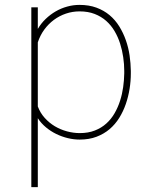

<svg xmlns="http://www.w3.org/2000/svg" viewBox="-20 -558 640 781"><path d="M512.2 -259.3Q512.2 -228.5 507.1 -196.5Q502 -164.6 491.7 -134.8Q481.4 -105 465.1 -78.6Q448.7 -52.2 425.8 -32.7Q402.8 -13.2 372.6 -1.7Q342.3 9.8 304.2 9.8Q280.3 9.8 255.9 3.9Q231.4 -2 209 -12.9Q186.5 -23.9 167 -40Q147.5 -56.2 133.8 -77.1V203.1H107.4V-528.3H133.8V-440.4Q147 -462.9 165.8 -481Q184.6 -499 206.5 -511.7Q228.5 -524.4 253.2 -531.2Q277.8 -538.1 303.2 -538.1Q341.8 -538.1 372.3 -526.9Q402.8 -515.6 425.8 -496.3Q448.7 -477.1 465.1 -450.7Q481.4 -424.3 491.9 -394.5Q502.4 -364.7 507.1 -332.8Q511.7 -300.8 512.2 -269.5ZM485.4 -269.5Q485.4 -296.9 481.2 -325.4Q477.1 -354 468.5 -380.9Q460 -407.7 446 -431.4Q432.1 -455.1 412.1 -472.9Q392.1 -490.7 365.2 -501.2Q338.4 -511.7 303.7 -511.7Q274.9 -511.7 248.3 -502.7Q221.7 -493.7 199.2 -477.1Q176.8 -460.4 159.9 -437.3Q143.1 -414.1 133.8 -385.7V-125Q143.6 -98.6 161.9 -78.4Q180.2 -58.1 203.1 -44.4Q226.1 -30.8 252.4 -23.7Q278.8 -16.6 304.7 -16.6Q338.9 -16.6 365.7 -27.1Q392.6 -37.6 412.6 -55.7Q432.6 -73.7 446.3 -97.7Q460 -121.6 468.5 -148.4Q477.1 -175.3 481 -203.6Q484.9 -231.9 485.4 -259.3Z"/></svg>

Font: TypoPRO Roboto Mono
Style: Regular
Weight: 250
Designer: Google
Version: Version 2.000986; 2015; ttfautohint (v1.3)